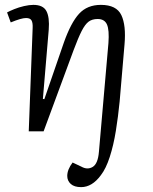

<svg xmlns="http://www.w3.org/2000/svg" viewBox="-20 -539 626 788"><path d="M313 229Q285 229 270.5 216Q256 203 256 183Q256 157 278 128L314 145Q339 159 360.5 146Q382 133 386 84L425 -362Q429 -416 419 -438.5Q409 -461 381 -461Q358 -461 343.5 -450Q329 -439 315 -411.5Q301 -384 282 -333L159 0H98L114 -424Q115 -445 109.5 -455Q104 -465 87 -465Q77 -465 61.5 -460.5Q46 -456 24 -447L9 -488Q20 -494 38.5 -501.5Q57 -509 78.5 -514Q100 -519 117 -519Q157 -519 170.5 -493.5Q184 -468 180 -417L156 -133L162 -132L242 -364Q271 -446 304.5 -482.5Q338 -519 394 -519Q458 -519 478 -477Q498 -435 491 -356L471 -122Q465 -61 455.5 -2Q446 57 430.5 105Q415 153 394 180Q358 229 313 229Z"/></svg>

Font: Literata 12pt Light
Style: Italic
Weight: 300
Italic angle: -2°
Designer: Latin by Veronika Burian and Jose Scaglione. Greek by Irene Vlachou. Cyrillic by Vera Evstafieva
Foundry: TypeTogether
Version: Version 3.002